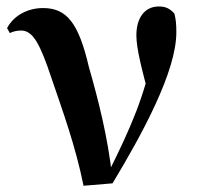

<svg xmlns="http://www.w3.org/2000/svg" viewBox="-20 -573 623 603"><path d="M242.4 10.4 333.4 2.8C426.8 -152.1 533.8 -348.3 533.8 -471.2C533.8 -495.9 532.8 -510.9 527.6 -530.7C513.6 -545.7 500.7 -552.7 479 -552.7C433.2 -552.7 408.3 -515.4 408.3 -462C408.3 -421.2 425 -354.8 452.2 -256.3L462.6 -415.3C435 -271.3 389.4 -169.7 321.6 -33.3L314.1 -18.2H332.2C318.8 -143.1 287.7 -263.1 259.2 -362.4C226.6 -502.7 188.7 -547.7 114.9 -547.7C69.2 -547.7 23.8 -525.9 2.2 -484.7L10.9 -469.1C20.9 -474.1 32.5 -477.1 46.3 -477.1C83.6 -477.1 105.7 -435.8 142.4 -325.6C176.3 -225.6 216.5 -117 242.4 10.4Z"/></svg>

Font: Source Han Serif TW VF
Style: Regular
Weight: 250
Designer: Ryoko NISHIZUKA 西塚涼子 (kana & ideographs); Frank Grießhammer (Latin, Greek & Cyrillic); Wenlong ZHANG 张文龙 (bopomofo); San
Foundry: Adobe
Version: Version 2.002;hotconv 1.1.0;makeotfexe 2.6.0